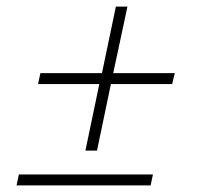

<svg xmlns="http://www.w3.org/2000/svg" viewBox="-20 -560 614 580"><path d="M365 -540H330L288 -339H102L95 -306H280L238 -105H273L315 -306H500L508 -339H322ZM30 0H435L442 -33H37Z"/></svg>

Font: Nacelle UltraLight
Style: Italic
Weight: 200
Italic angle: -12°
Designer: Sora Sagano
Foundry: Sora Sagano
Version: Version 1.000;FEAKit 1.0